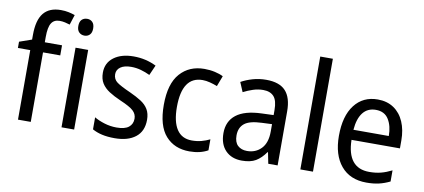

<svg xmlns="http://www.w3.org/2000/svg" viewBox="-70 -1014 2809 1273"><g transform="rotate(10 1334.5 -377.5)"><path d="M298 -468H182V0H96V-468H13V-510L96 -539V-570Q96 -670 134.5 -717.5Q173 -765 251 -765Q279 -765 302.5 -760Q326 -755 346 -748L324 -680Q309 -685 291 -689Q273 -693 255 -693Q217 -693 199.5 -665Q182 -637 182 -572V-536H298Z M433 -738Q454 -738 468 -724Q482 -710 482 -681Q482 -653 468 -639Q454 -625 433 -625Q411 -625 396.5 -639Q382 -653 382 -681Q382 -710 396 -724Q410 -738 433 -738ZM474 -536V0H389V-536Z M939 -147Q939 -70 888 -30Q837 10 748 10Q699 10 662 1.5Q625 -7 597 -23V-104Q625 -87 665.5 -74.5Q706 -62 748 -62Q804 -62 830 -83Q856 -104 856 -140Q856 -171 832.5 -193Q809 -215 743 -243Q697 -263 664.5 -284Q632 -305 614 -333.5Q596 -362 596 -405Q596 -471 646.5 -508.5Q697 -546 779 -546Q822 -546 860 -537Q898 -528 932 -511L902 -443Q873 -457 841 -466Q809 -475 775 -475Q729 -475 703.5 -457Q678 -439 678 -409Q678 -375 704.5 -355.5Q731 -336 797 -307Q841 -287 873 -266.5Q905 -246 922 -217.5Q939 -189 939 -147Z M1251 10Q1150 10 1090.5 -57Q1031 -124 1031 -265Q1031 -407 1092.5 -476.5Q1154 -546 1256 -546Q1293 -546 1326.5 -538.5Q1360 -531 1383 -519L1356 -448Q1334 -457 1307 -464Q1280 -471 1257 -471Q1119 -471 1119 -266Q1119 -167 1153 -115.5Q1187 -64 1254 -64Q1289 -64 1319 -72Q1349 -80 1375 -93V-19Q1324 10 1251 10Z M1672 -546Q1761 -546 1802.5 -501Q1844 -456 1844 -364V0H1781L1766 -75H1763Q1733 -32 1697.5 -11Q1662 10 1604 10Q1535 10 1494 -32Q1453 -74 1453 -149Q1453 -229 1509.5 -273Q1566 -317 1680 -321L1760 -324V-357Q1760 -422 1735.5 -449Q1711 -476 1664 -476Q1629 -476 1595.5 -465Q1562 -454 1531 -438L1504 -502Q1538 -521 1581 -533.5Q1624 -546 1672 -546ZM1692 -260Q1609 -257 1575 -229Q1541 -201 1541 -149Q1541 -103 1564.5 -81Q1588 -59 1627 -59Q1685 -59 1722.5 -98Q1760 -137 1760 -213V-263Z M2082 0H1997V-760H2082Z M2423 -546Q2486 -546 2531 -515.5Q2576 -485 2599.5 -430.5Q2623 -376 2623 -306V-252H2297Q2301 -63 2449 -63Q2492 -63 2527 -72Q2562 -81 2600 -100V-25Q2563 -7 2526.5 1.5Q2490 10 2443 10Q2332 10 2271 -63Q2210 -136 2210 -264Q2210 -398 2267 -472Q2324 -546 2423 -546ZM2422 -476Q2367 -476 2335.5 -436Q2304 -396 2298 -320H2536Q2536 -387 2508.5 -431.5Q2481 -476 2422 -476Z"/></g></svg>

Font: Noto Sans Gurmukhi UI SemiCondensed
Style: Regular
Weight: 400
Width: 4
Designer: Jelle Bosma - Monotype Design Team
Foundry: Monotype Imaging Inc.
Version: Version 2.004; ttfautohint (v1.8.4.7-5d5b)